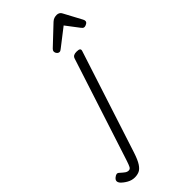

<svg xmlns="http://www.w3.org/2000/svg" viewBox="-705 -928 1558 1558"><g transform="rotate(-45 73.5 -149.0)"><path d="M-170 542Q-204 542 -235 524.5Q-266 507 -286 485Q-298 470 -297 456.5Q-296 443 -280 430Q-265 418 -254 417Q-243 416 -231 428Q-210 447 -196 457Q-182 467 -166 467Q-150 467 -141.5 451.5Q-133 436 -119 393L167 -488Q172 -502 184 -508.5Q196 -515 217 -515Q241 -515 249.5 -508Q258 -501 253 -486L-33 395Q-54 459 -75 490.5Q-96 522 -119 532Q-142 542 -170 542ZM118 -610Q105 -610 95.5 -621Q86 -632 86 -644Q86 -653 90 -659Q94 -665 98 -669L256 -818Q270 -831 284 -835.5Q298 -840 314 -840Q327 -840 338.5 -833.5Q350 -827 356 -814L438 -661Q442 -654 443 -649Q444 -644 444 -639Q444 -627 429.5 -618.5Q415 -610 405 -610Q395 -610 389.5 -615Q384 -620 379 -626L293 -739L146 -625Q140 -621 133 -615.5Q126 -610 118 -610Z"/></g></svg>

Font: Playwrite IN
Style: Regular
Weight: 400
Designer: Veronika Burian, José Scaglione
Foundry: TypeTogether
Version: Version 1.002